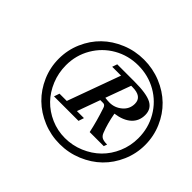

<svg xmlns="http://www.w3.org/2000/svg" viewBox="-158 -931 1131 1131"><g transform="rotate(45 408.0 -365.0)"><path d="M96.7 -365.2Q96.7 -438 125 -503.2Q153.3 -568.4 201.2 -615Q249 -661.6 315.7 -689.2Q382.3 -716.8 456.1 -716.8Q530.3 -716.8 597.2 -689.5Q664.1 -662.1 712.2 -615.2Q760.3 -568.4 788.3 -503.2Q816.4 -438 816.4 -365.2Q816.4 -293.5 788.1 -228Q759.8 -162.6 711.7 -115.7Q663.6 -68.8 596.7 -41Q529.8 -13.2 456.1 -13.2Q382.3 -13.2 315.9 -40.8Q249.5 -68.4 201.4 -115.5Q153.3 -162.6 125 -227.8Q96.7 -293 96.7 -365.2ZM452.6 -60.1Q515.1 -60.1 572 -84Q628.9 -107.9 670.2 -148.4Q711.4 -189 735.6 -245.6Q759.8 -302.2 759.8 -365.2Q759.8 -450.2 719.2 -520Q678.7 -589.8 609.1 -629.4Q539.6 -668.9 456.1 -668.9Q373.5 -668.9 304.2 -629.4Q234.9 -589.8 194.3 -520.5Q153.8 -451.2 153.8 -368.7Q153.8 -304.7 177.2 -247.6Q200.7 -190.4 240.5 -149.4Q280.3 -108.4 335.7 -84.2Q391.1 -60.1 452.6 -60.1ZM233.9 -188.5 245.6 -222.7H306.2L426.8 -554.2H353L363.8 -585.4H507.8Q607.9 -585.4 649.9 -563.2Q691.9 -541 691.9 -490.7Q691.9 -440.4 657 -408.7Q622.1 -377 557.6 -368.2Q570.3 -297.4 591.8 -243.2Q599.1 -224.1 613 -216.6Q627 -209 655.8 -209L648.4 -188.5H531.2Q515.6 -262.7 487.3 -347.2Q481 -365.7 466.3 -365.7H442.4L390.6 -222.7H449.2L438 -188.5ZM521 -554.2H511.2L453.6 -396.5Q473.1 -393.6 491.2 -393.6Q534.2 -393.6 568.1 -422.1Q602.1 -450.7 602.1 -494.6Q602.1 -554.2 521 -554.2Z"/></g></svg>

Font: Elstob 6pt
Style: Italic
Weight: 700
Italic angle: -20°
Designer: Peter S. Baker
Version: Version 1.015